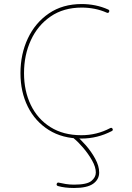

<svg xmlns="http://www.w3.org/2000/svg" viewBox="-20 -686 656 952"><path d="M521 -627.4Q517.6 -619.6 509.8 -623Q480 -636.2 448.7 -642.3Q417.5 -648.4 385.3 -648.4Q295.4 -648.4 231.2 -604.5Q167 -560.5 133.1 -486.8Q99.1 -413.1 99.1 -323.2Q99.1 -234.9 132.8 -165.3Q166.5 -95.7 230.2 -55.7Q293.9 -15.6 383.3 -15.6Q460 -15.6 526.4 -50.8Q534.2 -54.7 538.1 -47.4Q542 -40 534.2 -36.1Q462.9 1 383.3 1Q289.6 1 221.9 -41.5Q154.3 -84 117.9 -157.2Q81.5 -230.5 81.5 -323.2Q81.5 -417.5 117.9 -495.1Q154.3 -572.8 222.4 -619.4Q290.5 -666 385.3 -666Q418.9 -666 452.1 -659.4Q485.4 -652.8 516.6 -638.7Q524.4 -635.3 521 -627.4ZM344.2 -12.2Q350.1 -19 356.4 -13.7Q378.9 3.9 405.8 34.7Q432.6 65.4 452.1 101.1Q471.7 136.7 471.7 169.4Q471.7 203.6 442.1 224.9Q412.6 246.1 347.2 246.1Q300.3 246.1 267.1 236.3Q258.8 233.4 261.2 225.6Q264.2 217.3 272 219.7Q285.6 223.1 305.7 226.3Q325.7 229.5 347.2 229.5Q410.6 229.5 432.9 211.4Q455.1 193.4 455.1 169.4Q455.1 142.1 436.5 109.4Q418 76.7 392.6 46.9Q367.2 17.1 345.7 0Q338.9 -5.9 344.2 -12.2Z"/></svg>

Font: Mikhak Thin
Style: Regular
Weight: 100
Designer: Amin Abedi
Version: Version 3.3